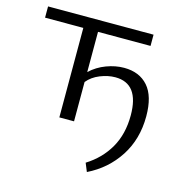

<svg xmlns="http://www.w3.org/2000/svg" viewBox="-101 -560 828 858"><g transform="rotate(15 313.5 -131.0)"><path d="M568 -105Q568 1 516 81Q464 161 376 204L360 165Q426 124 463 60Q500 -4 500 -91Q500 -238 390 -238Q356 -238 320 -223.5Q284 -209 262 -182V0H194V-414H17V-466H505V-414H262V-228Q294 -258 335.5 -273.5Q377 -289 417 -289Q488 -289 528 -243.5Q568 -198 568 -105Z"/></g></svg>

Font: Ysabeau SC
Style: Regular
Weight: 400
Designer: Christian Thalmann (Catharsis Fonts)
Version: Version 0.003